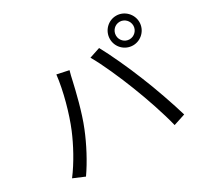

<svg xmlns="http://www.w3.org/2000/svg" viewBox="-165 -1033 1329 1262"><g transform="rotate(-30 500.0 -401.5)"><path d="M783 -697C783 -734 812 -764 849 -764C885 -764 915 -734 915 -697C915 -661 885 -631 849 -631C812 -631 783 -661 783 -697ZM737 -697C737 -635 787 -585 849 -585C910 -585 961 -635 961 -697C961 -759 910 -810 849 -810C787 -810 737 -759 737 -697ZM218 -301C183 -217 127 -112 64 -29L149 7C205 -73 259 -176 296 -268C338 -370 373 -518 387 -580C391 -602 399 -631 405 -653L316 -672C303 -556 261 -404 218 -301ZM710 -339C752 -232 798 -97 823 5L912 -24C886 -114 833 -267 792 -366C750 -472 686 -610 646 -682L565 -655C609 -581 670 -442 710 -339Z"/></g></svg>

Font: Noto Sans CJK HK
Style: Regular
Weight: 400
Designer: Ryoko NISHIZUKA 西塚涼子 (kana, bopomofo & ideographs); Paul D. Hunt (Latin, Greek & Cyrillic); Sandoll Communications 산돌커뮤니
Foundry: Adobe
Version: Version 2.004;hotconv 1.0.118;makeotfexe 2.5.65603